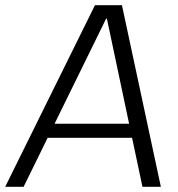

<svg xmlns="http://www.w3.org/2000/svg" viewBox="-49 -720 687 740"><path d="M317 -700H421L571 0H500L363 -648H360L42 0H-29ZM128 -243H482L474 -189H120Z"/></svg>

Font: Pathway Extreme 28pt Light
Style: Italic
Weight: 300
Italic angle: -8°
Designer: Eduardo Rodriguez Tunni
Foundry: Eduardo Rodriguez Tunni
Version: Version 1.001;gftools[0.9.26]